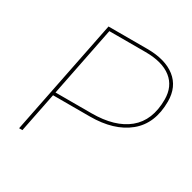

<svg xmlns="http://www.w3.org/2000/svg" viewBox="-155 -856 1013 1012"><g transform="rotate(30 351.5 -350.0)"><path d="M85 0 225 -700H460Q571 -700 632.5 -651.5Q694 -603 694 -514Q694 -379 608.5 -309.5Q523 -240 377 -240H153L105 0ZM157 -259H376Q518 -259 596 -323Q674 -387 674 -514Q674 -594 619 -637.5Q564 -681 461 -681H241Z"/></g></svg>

Font: Montserrat Thin
Style: Italic
Weight: 100
Italic angle: -11.3°
Designer: Julieta Ulanovsky
Foundry: Julieta Ulanovsky
Version: Version 9.000; ttfautohint (v1.8.4.7-5d5b)